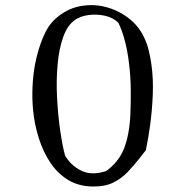

<svg xmlns="http://www.w3.org/2000/svg" viewBox="-20 -697 710 732"><path d="M557 -453Q565 -397 562.5 -336.5Q560 -276 552.5 -221Q545 -166 536 -124Q530 -117 524.5 -110Q519 -103 514 -96Q491 -67 467 -41.5Q443 -16 411 -0.5Q379 15 331 14Q279 13 239 -11.5Q199 -36 171.5 -77.5Q144 -119 127.5 -171.5Q111 -224 106 -279Q102 -320 104 -365.5Q106 -411 114 -454Q125 -509 144 -554.5Q163 -600 191 -625Q233 -663 283.5 -673Q334 -683 382.5 -670.5Q431 -658 470 -628Q509 -598 529 -555Q540 -533 546.5 -507Q553 -481 557 -453ZM477 -259Q479 -306 478.5 -356Q478 -406 472 -454Q467 -498 457 -537.5Q447 -577 432 -609Q412 -630 380 -637Q348 -644 316.5 -639.5Q285 -635 266 -621Q237 -601 221 -556Q205 -511 200 -454Q194 -393 197.5 -325.5Q201 -258 209.5 -199.5Q218 -141 228 -104Q251 -65 290.5 -46Q330 -27 385 -45Q432 -79 452.5 -130Q473 -181 477 -259Z"/></svg>

Font: Yuji Syuku
Style: Regular
Weight: 400
Designer: Kataoka Yuji
Foundry: Kinuta Font Factory
Version: Version 3.002